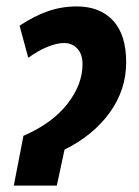

<svg xmlns="http://www.w3.org/2000/svg" viewBox="-20 -578 432 598"><path d="M53 -155Q143 -194 190 -254.5Q237 -315 237 -378Q237 -409 221 -426.5Q205 -444 179 -444Q158 -444 129 -432.5Q100 -421 68 -398L41 -498Q86 -528 129 -543Q172 -558 219 -558Q291 -558 332 -514Q373 -470 373 -384Q373 -298 321.5 -227Q270 -156 181 -112L157 0H23Z"/></svg>

Font: Noto Sans Display Ex Bold Cond
Style: Italic
Weight: 800
Width: 3
Italic angle: -12°
Designer: Monotype Design team
Foundry: Monotype Imaging Inc.
Version: Version 1.000